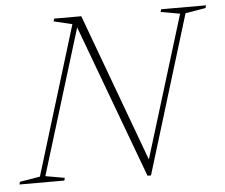

<svg xmlns="http://www.w3.org/2000/svg" viewBox="-77 -727 931 793"><g transform="rotate(-5 389.0 -330.0)"><path d="M718 -645 517.5 10H503L267 -625.5L82.5 -25L162 -11L159 0H-27L-24 -11L60 -25L248.5 -640.5L172 -659L175.5 -670H288L514.5 -56.5L695.5 -645L616 -659L619 -670H805L802 -659Z"/></g></svg>

Font: Newsreader Text ExtraLight
Style: Italic
Weight: 275
Italic angle: -17°
Designer: Hugues Gentile
Foundry: Production Type
Version: Version 1.001